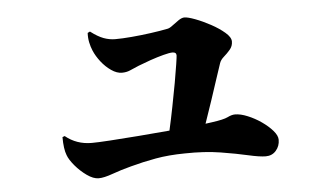

<svg xmlns="http://www.w3.org/2000/svg" viewBox="-42 -581 1083 631"><g transform="rotate(-5 500.0 -266.0)"><path d="M625 -163.1 646 -166Q685.5 -171.4 699.2 -178.2Q712.9 -185.1 724.1 -185.1Q742.2 -185.1 765.4 -175.5Q788.6 -166 810.1 -151.1Q831.5 -136.2 845.7 -119.9Q859.9 -103.5 859.9 -89.8Q859.9 -68.8 846.9 -54Q834 -39.1 813 -39.1Q793.5 -39.1 756.1 -47.6Q718.8 -56.2 666.3 -64.7Q613.8 -73.2 548.8 -71.8Q495.1 -71.3 451.9 -63.5Q408.7 -55.7 369.1 -44.9Q335.4 -36.1 306.4 -25.6Q277.3 -15.1 259.8 -15.1Q242.2 -15.1 221.2 -30Q200.2 -44.9 183.3 -64.9Q166.5 -85 161.1 -100.1Q152.8 -121.1 152.8 -160.2L160.2 -163.1Q197.3 -132.8 247.1 -132.8Q266.1 -132.8 308.1 -135.5Q350.1 -138.2 402.6 -142.3Q455.1 -146.5 504.9 -150.9Q513.2 -187.5 521.2 -228.3Q529.3 -269 535.9 -305.7Q542.5 -342.3 546.1 -366.7Q549.8 -391.1 549.8 -395Q549.8 -405.8 537.1 -405.8Q527.3 -405.8 506.8 -400.4Q486.3 -395 463.1 -387Q439.9 -378.9 422.9 -372.1Q404.3 -364.3 392.6 -359.1Q380.9 -354 366.2 -354Q349.1 -354 331.1 -366.5Q313 -378.9 298.3 -397.7Q283.7 -416.5 275.9 -435.1Q270.5 -447.8 267.3 -462.9Q264.2 -478 265.1 -494.1L272.9 -498Q296.4 -480 315.4 -472.9Q334.5 -465.8 354 -465.8Q376.5 -465.8 408 -468.5Q439.5 -471.2 471.4 -475.6Q503.4 -480 527.8 -484.9Q535.2 -486.3 545.4 -494.4Q555.7 -502.4 566.7 -509.8Q577.6 -517.1 585.9 -517.1Q597.2 -517.1 621.3 -508.1Q645.5 -499 671.6 -484.9Q697.8 -470.7 716.3 -454.8Q734.9 -439 734.9 -424.8Q734.9 -409.7 725.1 -398.2Q715.3 -386.7 704.3 -377.2Q693.4 -367.7 689.9 -356.9Q684.1 -339.8 673.6 -307.9Q663.1 -275.9 650.4 -237.5Q637.7 -199.2 625 -163.1Z"/></g></svg>

Font: Source Han Serif JP Heavy
Style: Regular
Weight: 900
Designer: Ryoko NISHIZUKA  (kana & ideographs); Frank Grießhammer (Latin, Greek & Cyrillic); Wenlong ZHANG  (bopomofo); Sandoll Co
Foundry: Adobe Systems Incorporated
Version: Version 1.001;PS 1.001;hotconv 16.6.54;makeotf.lib2.5.65590